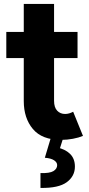

<svg xmlns="http://www.w3.org/2000/svg" viewBox="-20 -696 449 966"><path d="M287.1 7.8Q191.4 7.8 145.5 -46.9Q99.6 -101.6 99.6 -187.5V-676.3H252V-189Q252 -155.8 267.6 -139.2Q283.2 -122.6 307.6 -122.6Q318.4 -122.6 328.6 -125.7Q338.9 -128.9 348.1 -133.8L397.5 -12.2Q376.5 -3.4 346.9 2.2Q317.4 7.8 287.1 7.8ZM11.7 -403.8V-535.2H370.1V-403.8ZM183.6 249.5V174.8Q230 176.3 248.8 164.8Q267.6 153.3 267.6 134.8Q267.6 120.6 252 110.4Q236.3 100.1 205.6 97.7L234.9 0H297.4L272 80.1L266.6 45.9Q306.6 53.7 331.8 77.6Q356.9 101.6 356.9 142.1Q356.9 190.4 315.9 220.7Q274.9 251 183.6 249.5Z"/></svg>

Font: Reddit Sans Condensed ExtraBold
Style: Regular
Weight: 800
Designer: Stephen Hutchings
Foundry: Reddit
Version: Version 1.014